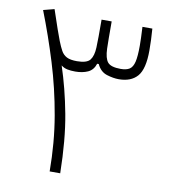

<svg xmlns="http://www.w3.org/2000/svg" viewBox="-80 -772 746 840"><g transform="rotate(10 293.0 -351.5)"><path d="M196.8 0Q196.3 -127.9 176 -245.1Q155.8 -362.3 121.8 -472.7Q87.9 -583 45.9 -690.4L94.7 -703.1Q113.3 -647 123.3 -618.7Q133.3 -590.3 141.1 -569.8Q150.9 -544.9 159.9 -528.6Q168.9 -512.2 184.8 -503.9Q200.7 -495.6 230.5 -495.6Q274.4 -495.6 288.6 -513.9Q302.7 -532.2 304.2 -569.8Q305.2 -589.4 305.2 -618.4Q305.2 -647.5 305.2 -693.4H350.1Q350.1 -647 350.3 -620.8Q350.6 -594.7 351.1 -572.8Q352.5 -529.8 366.9 -512.7Q381.3 -495.6 424.8 -495.6Q449.7 -495.6 463.9 -504.6Q478 -513.7 483.9 -538.3Q489.7 -563 489.7 -609.9Q489.7 -623.5 489 -645.3Q488.3 -667 486.8 -693.4H530.8Q532.7 -668 533.7 -644Q534.7 -620.1 534.7 -596.7Q534.7 -514.2 506.6 -481.9Q478.5 -449.7 423.8 -449.7Q399.9 -449.7 370.8 -458.7Q341.8 -467.8 326.7 -500H319.8Q310.5 -471.2 286.6 -460.4Q262.7 -449.7 231 -449.7Q210.9 -449.7 195.6 -452.9Q180.2 -456.1 168 -465.8Q199.7 -370.6 220.5 -259.8Q241.2 -148.9 243.7 0Z"/></g></svg>

Font: Cascadia Mono NF ExtraLight
Style: Regular
Weight: 200
Monospace: yes
Designer: Aaron Bell
Foundry: Saja Typeworks
Version: Version 2404.023; ttfautohint (v1.8.4)